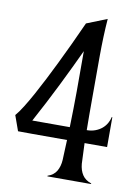

<svg xmlns="http://www.w3.org/2000/svg" viewBox="-79 -711 551 763"><g transform="rotate(10 196.0 -329.0)"><path d="M288.1 -208Q307.1 -208 322.5 -213.9Q337.9 -219.7 349.1 -229.2Q360.4 -238.8 367.4 -251.2Q374.5 -263.7 377 -276.4H379.4V-155.8H288.6Q289.6 -134.8 290.3 -114Q291 -93.3 292 -72.8Q294.4 -46.4 306.2 -28.6Q317.9 -10.7 342.3 -2.4V0H166V-2.4Q190.9 -10.7 201.9 -29.8Q212.9 -48.8 214.4 -74.7Q215.3 -96.2 216.1 -116.2Q216.8 -136.2 217.8 -155.8H79.6Q47.9 -155.8 20 -156.2L-2 -217.8Q10.7 -232.4 26.6 -257.8Q42.5 -283.2 59.8 -314.7Q77.1 -346.2 95 -381.3Q112.8 -416.5 129.9 -451.2Q169.4 -531.7 211.4 -625L293.5 -657.7Q288.1 -587.9 287.8 -506.3Q287.6 -424.8 287.6 -334Q287.6 -301.8 287.6 -270.5Q287.6 -239.3 288.1 -208ZM68.4 -208H219.7Q220.7 -246.1 221.4 -281.5Q222.2 -316.9 222.2 -352.1V-515.1Q206.5 -481.9 188.7 -444.3Q170.9 -406.7 151.1 -367.2Q131.3 -327.6 110.6 -287.4Q89.8 -247.1 68.4 -208Z"/></g></svg>

Font: Smythe
Style: Regular
Weight: 400
Version: Version 1.000